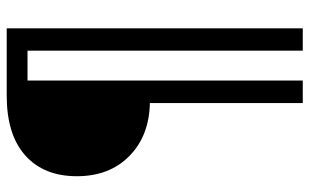

<svg xmlns="http://www.w3.org/2000/svg" viewBox="-195 -554 922 572"><g transform="rotate(-90 266.0 -268.0)"><path d="M467.5 173H401V-647H312V173H245V-282.5Q147 -284.5 87 -343.8Q27 -403 27 -500Q27 -598.5 89 -653.8Q151 -709 267 -709H467.5Z"/></g></svg>

Font: Myanmar Ethnic
Style: Regular
Weight: 400
Designer: Khon Soe Zaw Thu
Foundry: PaOh Unicode khonsoezawthu@gmail.com and @hotmail.com
Version: Version 1.01 September 27, 2016